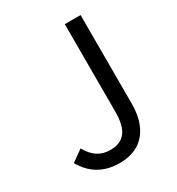

<svg xmlns="http://www.w3.org/2000/svg" viewBox="-178 -844 892 969"><g transform="rotate(-30 268.0 -360.0)"><path d="M237 13C380 13 438 -89 438 -215V-733H346V-224C346 -113 307 -68 228 -68C175 -68 134 -92 101 -150L35 -103C78 -27 144 13 237 13Z"/></g></svg>

Font: Noto Sans CJK TC Regular
Style: Regular
Weight: 400
Designer: Ryoko NISHIZUKA (kana & ideographs); Paul D. Hunt (Latin, Greek & Cyrillic); Wenlong ZHANG (bopomofo); Sandoll Communica
Foundry: Adobe Systems Incorporated
Version: Version 1.001;PS 1.001;hotconv 1.0.78;makeotf.lib2.5.61930